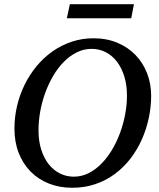

<svg xmlns="http://www.w3.org/2000/svg" viewBox="-20 -867 750 903"><path d="M577.1 -417Q577.1 -466.8 564.7 -507.3Q552.2 -547.9 530 -576.9Q507.8 -606 477.3 -621.6Q446.8 -637.2 411.1 -637.2Q374.5 -637.2 341.8 -621.1Q309.1 -605 281.2 -577.1Q253.4 -549.3 231.2 -512Q209 -474.6 193.4 -432.1Q177.7 -389.6 169.4 -344Q161.1 -298.3 161.1 -253.9Q161.1 -203.1 174.1 -162.8Q187 -122.6 209.2 -94.5Q231.4 -66.4 261.7 -51.3Q292 -36.1 327.1 -36.1Q363.8 -36.1 396.5 -52.5Q429.2 -68.8 457 -97.2Q484.9 -125.5 507.1 -162.8Q529.3 -200.2 544.9 -242.7Q560.5 -285.2 568.8 -329.8Q577.1 -374.5 577.1 -417ZM690.9 -417Q690.9 -364.3 679.7 -311.8Q668.5 -259.3 647 -210.9Q625.5 -162.6 593.8 -121.3Q562 -80.1 520.8 -49.3Q479.5 -18.6 429 -1.2Q378.4 16.1 319.8 16.1Q259.8 16.1 210 -3.7Q160.2 -23.4 124 -60.1Q87.9 -96.7 67.9 -147.9Q47.9 -199.2 47.9 -262.2Q47.9 -315.9 60.1 -368.2Q72.3 -420.4 95.5 -467.8Q118.7 -515.1 151.6 -555.2Q184.6 -595.2 225.8 -624.5Q267.1 -653.8 316.2 -670.4Q365.2 -687 419.9 -687Q481.9 -687 532.2 -665.8Q582.5 -644.5 617.7 -607.9Q652.8 -571.3 671.9 -522Q690.9 -472.7 690.9 -417ZM597.2 -781.2H294.4L308.6 -847.2H609.9Z"/></svg>

Font: Charis SIL Afr
Style: Italic
Weight: 400
Italic angle: -11°
Foundry: SIL International
Version: Version 5.000